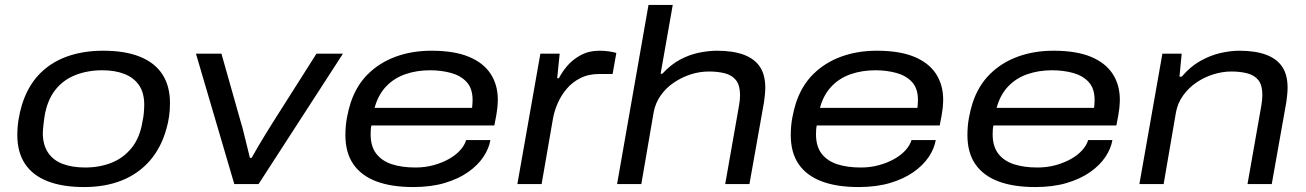

<svg xmlns="http://www.w3.org/2000/svg" viewBox="-20 -744 5277 776"><path d="M320 12Q233 12 172.5 -11.5Q112 -35 81 -82Q50 -129 50 -198Q50 -231 55 -261Q60 -291 68 -318Q90 -391 135 -440Q180 -489 246.5 -514Q313 -539 397 -539Q485 -539 545 -515Q605 -491 636 -444Q667 -397 667 -327Q667 -300 663.5 -274.5Q660 -249 653 -225Q632 -148 586 -95Q540 -42 473 -15Q406 12 320 12ZM324 -67Q383 -67 431.5 -86.5Q480 -106 513 -147.5Q546 -189 556 -254Q560 -272 561 -284.5Q562 -297 562.5 -305Q563 -313 563 -320Q563 -369 542 -399.5Q521 -430 483 -445Q445 -460 393 -460Q334 -460 284.5 -440.5Q235 -421 203 -380Q171 -339 160 -274Q157 -255 156 -243Q155 -231 154 -222.5Q153 -214 153 -207Q153 -159 174 -127.5Q195 -96 233.5 -81.5Q272 -67 324 -67Z M927 0 772 -527H875L954 -248Q959 -233 965 -207.5Q971 -182 978 -155Q985 -128 990 -106H997Q1008 -126 1023 -151.5Q1038 -177 1054 -203Q1070 -229 1082 -248L1259 -527H1366L1025 0Z M1650 12Q1562 12 1501 -11Q1440 -34 1408 -80.5Q1376 -127 1376 -198Q1376 -234 1382 -267Q1388 -300 1397 -328Q1420 -398 1467 -444.5Q1514 -491 1579.5 -515Q1645 -539 1724 -539Q1816 -539 1875 -514.5Q1934 -490 1963 -445.5Q1992 -401 1992 -341Q1992 -328 1990 -307Q1988 -286 1978 -237H1481Q1479 -227 1478.5 -218Q1478 -209 1478 -201Q1478 -152 1501 -122.5Q1524 -93 1564.5 -80Q1605 -67 1659 -67Q1698 -67 1732.5 -76.5Q1767 -86 1794.5 -101.5Q1822 -117 1840 -137Q1858 -157 1864 -178H1962Q1956 -143 1933.5 -109.5Q1911 -76 1872 -48.5Q1833 -21 1777.5 -4.5Q1722 12 1650 12ZM1494 -308H1888Q1889 -317 1889.5 -325Q1890 -333 1890 -340Q1890 -386 1866.5 -412Q1843 -438 1803.5 -449Q1764 -460 1718 -460Q1664 -460 1618 -444Q1572 -428 1540 -394Q1508 -360 1494 -308Z M2071 0 2164 -527H2242L2232 -428H2239Q2251 -452 2272.5 -477.5Q2294 -503 2327 -521Q2360 -539 2402 -539Q2422 -539 2440 -536.5Q2458 -534 2471 -530L2456 -445H2403Q2358 -445 2325 -428Q2292 -411 2269.5 -384Q2247 -357 2233.5 -325.5Q2220 -294 2215 -265L2169 0Z M2474 0 2601 -724H2699L2650 -446H2657Q2691 -483 2728.5 -503Q2766 -523 2805 -531Q2844 -539 2878 -539Q2942 -539 2985.5 -523Q3029 -507 3051 -474.5Q3073 -442 3073 -390Q3073 -376 3071.5 -362Q3070 -348 3068 -332L3009 0H2911L2967 -318Q2969 -330 2970 -340Q2971 -350 2971 -359Q2971 -399 2955 -419.5Q2939 -440 2910.5 -447.5Q2882 -455 2845 -455Q2808 -455 2772 -443.5Q2736 -432 2704 -410.5Q2672 -389 2650.5 -358.5Q2629 -328 2622 -291L2572 0Z M3450 12Q3362 12 3301 -11Q3240 -34 3208 -80.5Q3176 -127 3176 -198Q3176 -234 3182 -267Q3188 -300 3197 -328Q3220 -398 3267 -444.5Q3314 -491 3379.5 -515Q3445 -539 3524 -539Q3616 -539 3675 -514.5Q3734 -490 3763 -445.5Q3792 -401 3792 -341Q3792 -328 3790 -307Q3788 -286 3778 -237H3281Q3279 -227 3278.5 -218Q3278 -209 3278 -201Q3278 -152 3301 -122.5Q3324 -93 3364.5 -80Q3405 -67 3459 -67Q3498 -67 3532.5 -76.5Q3567 -86 3594.5 -101.5Q3622 -117 3640 -137Q3658 -157 3664 -178H3762Q3756 -143 3733.5 -109.5Q3711 -76 3672 -48.5Q3633 -21 3577.5 -4.5Q3522 12 3450 12ZM3294 -308H3688Q3689 -317 3689.5 -325Q3690 -333 3690 -340Q3690 -386 3666.5 -412Q3643 -438 3603.5 -449Q3564 -460 3518 -460Q3464 -460 3418 -444Q3372 -428 3340 -394Q3308 -360 3294 -308Z M4164 12Q4076 12 4015 -11Q3954 -34 3922 -80.5Q3890 -127 3890 -198Q3890 -234 3896 -267Q3902 -300 3911 -328Q3934 -398 3981 -444.5Q4028 -491 4093.5 -515Q4159 -539 4238 -539Q4330 -539 4389 -514.5Q4448 -490 4477 -445.5Q4506 -401 4506 -341Q4506 -328 4504 -307Q4502 -286 4492 -237H3995Q3993 -227 3992.5 -218Q3992 -209 3992 -201Q3992 -152 4015 -122.5Q4038 -93 4078.5 -80Q4119 -67 4173 -67Q4212 -67 4246.5 -76.5Q4281 -86 4308.5 -101.5Q4336 -117 4354 -137Q4372 -157 4378 -178H4476Q4470 -143 4447.5 -109.5Q4425 -76 4386 -48.5Q4347 -21 4291.5 -4.5Q4236 12 4164 12ZM4008 -308H4402Q4403 -317 4403.5 -325Q4404 -333 4404 -340Q4404 -386 4380.5 -412Q4357 -438 4317.5 -449Q4278 -460 4232 -460Q4178 -460 4132 -444Q4086 -428 4054 -394Q4022 -360 4008 -308Z M4585 0 4678 -527H4756L4747 -434H4756Q4791 -475 4831 -497.5Q4871 -520 4912 -529.5Q4953 -539 4989 -539Q5053 -539 5096.5 -523Q5140 -507 5162 -474.5Q5184 -442 5184 -390Q5184 -376 5182.5 -362Q5181 -348 5179 -332L5120 0H5022L5078 -318Q5080 -330 5081 -340.5Q5082 -351 5082 -360Q5082 -400 5066 -420Q5050 -440 5021.5 -447.5Q4993 -455 4956 -455Q4921 -455 4884 -443.5Q4847 -432 4815.5 -410.5Q4784 -389 4762 -358.5Q4740 -328 4733 -291L4683 0Z"/></svg>

Font: Archivo Expanded
Style: Italic
Weight: 400
Width: 7
Italic angle: -10°
Designer: Hector Gatti
Foundry: Omnibus-Type
Version: Version 2.001